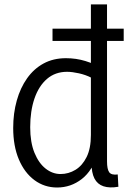

<svg xmlns="http://www.w3.org/2000/svg" viewBox="-20 -845 592 876"><path d="M544.4 -714.2V-658.2H219.6V-714.2ZM468.3 -825V-109.1Q468.3 -73.1 478.2 -59.2Q488.2 -45.3 517.2 -49L520.1 7.1Q479.4 14.1 451.9 4.8Q424.4 -4.5 410.9 -30.6Q397.5 -56.7 397.5 -101.6V-146.6H427Q402.8 -66.7 353 -28.1Q303.1 10.5 240.6 10.5Q182.6 10.5 137.2 -23.1Q91.8 -56.7 66 -117.7Q40.2 -178.8 40.2 -261.1Q40.2 -328.4 56.6 -386.5Q72.9 -444.6 103.8 -488Q134.6 -531.4 179.1 -555.5Q223.6 -579.5 280.7 -579.5Q327.3 -579.5 369.5 -566.6Q411.6 -553.6 447.8 -532.5L397.8 -489.9Q371.1 -503.6 340.1 -510.5Q309.2 -517.4 286 -517.4Q232.2 -517.4 194.5 -485.1Q156.9 -452.7 137.3 -395.6Q117.8 -338.5 117.8 -264.7Q117.8 -195.6 137.3 -147.9Q156.8 -100.3 188.2 -75.7Q219.6 -51 256.2 -51Q292.7 -51 324.3 -70.2Q355.9 -89.4 375.3 -128.7Q394.7 -168 394.7 -229.4V-825Z"/></svg>

Font: Yaldevi ExtraLight
Style: Regular
Weight: 200
Designer: Sol Matas, Rajitha Manaperi, Kosala Senevirathne
Foundry: Mooniak
Version: Version 1.100